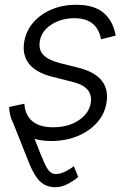

<svg xmlns="http://www.w3.org/2000/svg" viewBox="-20 -573 518 796"><path d="M78.6 -110.8Q112.3 -26.9 132.1 24.7Q151.9 76.2 164.1 102.8Q176.3 129.4 186.8 138.9Q197.3 148.4 212.4 148.4Q231 147.9 252 137.5Q272.9 127 286.1 115.7L304.2 160.6Q287.1 175.8 260.7 189.7Q234.4 203.6 208.5 203.1Q182.6 203.1 163.1 191.9Q143.6 180.7 128.9 158.4Q114.3 136.2 101.6 105.5L26.9 -82.5ZM459.5 -425.3 398.9 -410.2Q394.5 -434.6 382.3 -454.3Q370.1 -474.1 347.2 -485.8Q324.2 -497.6 287.1 -497.6Q231.9 -497.1 191.7 -470.2Q151.4 -443.4 145 -401.9Q139.2 -367.2 159.4 -345.7Q179.7 -324.2 228 -311.5L307.6 -291.5Q374 -274.4 402.3 -238Q430.7 -201.7 421.4 -146.5Q414.1 -100.6 382.6 -64.9Q351.1 -29.3 302.2 -9Q253.4 11.2 192.9 11.7Q112.8 11.2 66.9 -24.9Q21 -61 17.6 -129.4L81.1 -143.1Q84 -95.2 114.3 -70.3Q144.5 -45.4 199.7 -45.4Q263.2 -45.4 306.2 -74.2Q349.1 -103 356 -145Q361.8 -178.2 343.5 -200.4Q325.2 -222.7 281.2 -233.4L196.3 -254.9Q127.9 -272.5 99.6 -309.3Q71.3 -346.2 80.6 -400.9Q88.4 -445.8 118.4 -480.2Q148.4 -514.6 194.3 -533.9Q240.2 -553.2 295.4 -553.2Q371.1 -553.2 410.4 -519Q449.7 -484.9 459.5 -425.3Z"/></svg>

Font: Inter Tight Light
Style: Italic
Weight: 300
Italic angle: -9.39999°
Designer: Rasmus Andersson
Foundry: rsms
Version: Version 3.004